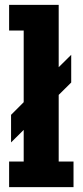

<svg xmlns="http://www.w3.org/2000/svg" viewBox="-20 -770 340 790"><path d="M17.5 0V-105.5H77.5V-235.5L25.5 -184V-297.5L77.5 -349.5V-644.5H17.5V-750H221.5V-493.5L273 -544.5V-430.5L221.5 -379.5V-105.5H282.5V0Z"/></svg>

Font: Trispace Condensed SemiBold
Style: Regular
Weight: 600
Width: 3
Designer: Tyler Finck
Foundry: Etcetera Type Company
Version: Version 1.210; ttfautohint (v1.8.3)